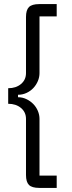

<svg xmlns="http://www.w3.org/2000/svg" viewBox="-20 -780 350 938"><path d="M172 138Q136 138 121.5 123.5Q107 109 107 75V-199Q107 -232 82.5 -252.5Q58 -273 20 -273V-349Q58 -349 82.5 -369.5Q107 -390 107 -423V-697Q107 -731 121.5 -745.5Q136 -760 172 -760H257V-700H173V-423Q173 -403 165 -384Q157 -365 143 -350Q129 -335 109.5 -326Q90 -317 68 -317V-305Q90 -305 109.5 -295.5Q129 -286 143 -271.5Q157 -257 165 -238Q173 -219 173 -199V78H257V138Z"/></svg>

Font: IBM Plex Sans Cond
Style: Regular
Weight: 400
Width: 3
Designer: Mike Abbink, Paul van der Laan, Pieter van Rosmalen
Foundry: Bold Monday
Version: Version 1.3